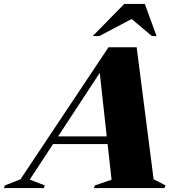

<svg xmlns="http://www.w3.org/2000/svg" viewBox="-105 -955 910 975"><path d="M675 -45 735.5 -13.5 730.5 0H371.5L377 -13.5L461.5 -42.5L441.5 -223.5H164.5L46 -43L122.5 -13.5L117.5 0H-85L-80 -13.5L-1 -44.5L446 -715H589ZM190 -262.5H437L401.5 -585ZM366 -772 526 -935H630.5L690 -772H666.5L563.5 -858.5L399.5 -772Z"/></svg>

Font: Newsreader 72pt ExtraBold
Style: Italic
Weight: 800
Italic angle: -17°
Designer: Hugues Gentile
Foundry: Production Type
Version: Version 1.003; ttfautohint (v1.8.3)